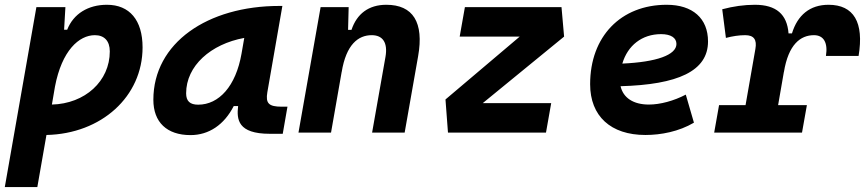

<svg xmlns="http://www.w3.org/2000/svg" viewBox="-31 -547 3568 792"><path d="M123 224.6 160.6 9.8C387.7 4.9 557.1 -148.9 557.1 -351.6C557.1 -463.9 503.4 -527.3 410.2 -527.3C332.5 -527.3 272 -490.2 246.1 -424.3H233.4L238.8 -517.6H119.1L-11.2 224.6ZM183.1 -115.7 195.8 -189.9C224.1 -338.4 294.9 -401.9 360.4 -401.9C399.4 -401.9 421.9 -377.9 421.9 -335C421.9 -212.4 319.8 -119.1 183.1 -115.7Z M754.9 10.3C830.6 10.3 893.6 -32.2 933.1 -109.4H951.2C944.8 -54.2 949.7 4.9 1082 4.9H1135.3L1154.8 -106.9H1131.3C1077.6 -106.9 1064 -120.6 1071.8 -166.5L1133.8 -522.5H1121.6C825.2 -522.5 601.6 -370.1 601.6 -135.3C601.6 -43 657.2 10.3 754.9 10.3ZM786.6 -115.2C752.4 -115.2 736.8 -129.9 736.8 -162.1C736.8 -275.4 838.4 -365.2 976.6 -390.6L965.3 -325.7C941.9 -191.4 872.1 -115.2 786.6 -115.2Z M1200.2 0H1334.5L1378.4 -250.5V-249.5C1397 -363.8 1446.8 -401.9 1502.4 -401.9C1547.9 -401.9 1569.3 -371.1 1559.1 -312.5L1503.9 0H1638.2L1693.8 -315.4C1718.3 -454.6 1672.9 -527.3 1562.5 -527.3C1489.3 -527.3 1440.9 -489.7 1418.9 -423.8H1404.8L1407.2 -517.6H1291.5Z M2295.9 -396 2285.2 -517.6H1886.7L1865.2 -396H2112.8L1806.6 -136.7L1816.9 0H2221.2L2242.7 -121.6H1960.4Z M2645.5 -115.7C2581.5 -115.7 2539.6 -143.6 2528.8 -191.4C2764.6 -197.8 2889.6 -253.4 2889.6 -376C2889.6 -471.2 2826.2 -527.3 2719.2 -527.3C2529.8 -527.3 2403.3 -396.5 2403.3 -199.7C2403.3 -67.9 2488.3 9.8 2631.3 9.8C2695.8 9.8 2769.5 -4.4 2831.5 -41L2797.9 -156.7C2748.5 -130.9 2692.4 -115.7 2645.5 -115.7ZM2536.1 -284.7C2558.1 -359.4 2617.2 -406.2 2695.8 -406.2C2736.3 -406.2 2759.3 -391.1 2759.3 -365.7C2759.3 -320.3 2677.2 -291 2536.1 -284.7Z M2915 0H3277.3L3297.4 -113.3H3178.7L3202.6 -251V-249.5C3221.2 -363.8 3271 -401.9 3326.7 -401.9C3366.2 -401.9 3384.8 -371.6 3376 -316.4H3510.7C3533.7 -455.1 3490.7 -527.3 3386.7 -527.3C3309.6 -527.3 3258.8 -484.4 3235.8 -409.2H3221.7C3215.8 -487.8 3170.9 -527.3 3083 -527.3C3038.6 -527.3 2994.1 -521 2948.2 -508.8L2963.4 -390.6C2991.2 -397.9 3017.6 -401.9 3043 -401.9C3079.1 -401.9 3091.8 -383.3 3085 -345.2L3044.4 -113.3H2935.1Z"/></svg>

Font: Cascadia Mono NF
Style: Bold Italic
Weight: 700
Italic angle: -10°
Monospace: yes
Designer: Aaron Bell
Foundry: Saja Typeworks
Version: Version 2404.023